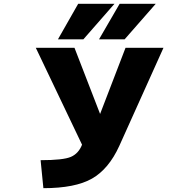

<svg xmlns="http://www.w3.org/2000/svg" viewBox="-20 -986 1040 1018"><path d="M210 11.7 195.3 -136.7Q315.4 -136.7 356 -154.3Q396.5 -171.9 415 -218.8L169.9 -732.4H375L510.7 -381.8L645.5 -732.4H846.7L612.3 -211.9Q556.6 -89.8 467.8 -39.1Q378.9 11.7 210 11.7ZM394.5 -965.8H586.9L421.9 -777.3H287.1ZM614.3 -965.8H805.7L640.6 -777.3H504.9Z"/></svg>

Font: Gen Shin Gothic Monospace Heavy
Style: Bold
Weight: 800
Designer: [Source Han Sans]
Ryoko NISHIZUKA  (kana & ideographs); Paul D. Hunt (Latin, Greek & Cyrillic); Wenlong ZHANG  (bopomofo
Version: Version 1.002.20150607